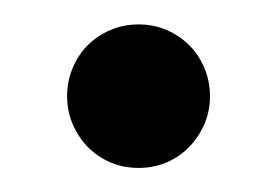

<svg xmlns="http://www.w3.org/2000/svg" viewBox="-20 -419 228 158"><path d="M152.8 -339.8Q152.8 -327.6 148.2 -316.9Q143.6 -306.2 135.7 -298.1Q127.9 -290 117.2 -285.4Q106.4 -280.8 94.2 -280.8Q81.5 -280.8 70.8 -285.4Q60.1 -290 52.2 -298.1Q44.4 -306.2 39.8 -316.9Q35.2 -327.6 35.2 -339.8Q35.2 -352.1 39.8 -363Q44.4 -374 52.2 -381.8Q60.1 -389.6 70.8 -394.3Q81.5 -398.9 94.2 -398.9Q106.4 -398.9 117.2 -394.3Q127.9 -389.6 135.7 -381.8Q143.6 -374 148.2 -363Q152.8 -352.1 152.8 -339.8Z"/></svg>

Font: Charis SIL Am
Style: Bold
Weight: 700
Foundry: SIL International
Version: Version 5.000